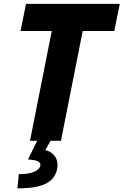

<svg xmlns="http://www.w3.org/2000/svg" viewBox="-20 -740 649 1009"><path d="M252 -577.1H87.9L116.7 -719.7H609.4L580.6 -577.1H414.6L300.3 0H137.7ZM191.9 131.3Q192.4 129.4 192.4 126Q192.4 113.3 176.8 106.7Q161.1 100.1 127.4 97.7L175.3 0H245.6L218.3 48.8Q246.1 55.2 264.2 75.7Q282.2 96.2 282.2 127.4Q282.2 136.7 279.8 149.9Q269 201.7 218.8 226.1Q168.5 250.5 71.3 249.5L79.1 174.8Q111.3 175.8 136.2 169.9Q161.1 164.1 175.3 153.8Q189.5 143.6 191.9 131.3Z"/></svg>

Font: Reddit Sans Fudge ExBold Italic
Style: Regular
Weight: 800
Italic angle: -11.25°
Designer: Stephen Hutchings
Version: Version 1.013